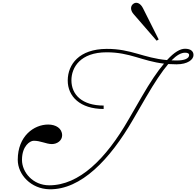

<svg xmlns="http://www.w3.org/2000/svg" viewBox="-20 -1376 1437 1406"><path d="M341 10C573 15 785 -208 954 -500L1048 -662C1112 -772 1166 -853 1212 -907C1231 -906 1251 -905 1273 -905C1355 -905 1397 -940 1397 -973C1397 -1001 1376 -1019 1335 -1019C1300 -1019 1257 -995 1203 -936C1031 -951 940 -1019 761 -1018C559 -1017 477 -904 476 -788C475 -670 567 -578 739 -578V-603C582 -603 503 -682 503 -788C503 -882 568 -993 761 -993C933 -993 1019 -929 1181 -910C1134 -855 1080 -775 1017 -666L921 -500C755 -211 559 -19 341 -19C220 -19 141 -115 141 -205C141 -309 201 -344 224 -345C275 -347 317 -321 360 -321C399 -321 435 -347 435 -385C435 -436 389 -464 333 -464C229 -464 110 -380 110 -206C110 -96 208 7 341 10ZM958 -1273 1127 -1078 1142 -1087 1027 -1316C1008 -1354 979 -1363 959 -1350C932 -1333 935 -1299 958 -1273ZM1236 -934C1274 -972 1306 -990 1335 -990C1354 -990 1365 -985 1365 -973C1365 -948 1332 -933 1273 -933C1260 -933 1248 -933 1236 -934Z"/></svg>

Font: Louise
Style: Regular
Weight: 400
Designer: Ange Degheest & Luna Delabre & Camille Depalle
Foundry: Velvetyne Type Foundry
Version: Version 1.000;FEAKit 1.0